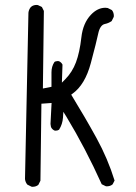

<svg xmlns="http://www.w3.org/2000/svg" viewBox="-20 -757 540 765"><path d="M109.4 -12.7Q123.5 -12.7 132.8 -20.5L141.1 -37.1L145 -343.8L185.5 -346.7L181.2 -263.2L183.1 -251Q187.5 -241.2 197.3 -236.8Q199.2 -236.3 201.2 -236.3Q209.5 -236.3 215.3 -240.2Q229 -261.7 231 -288.6L232.4 -311.5L244.6 -292Q320.8 -166 385.3 -22.9L401.4 -15.1Q403.3 -14.6 405.3 -14.6Q419.4 -14.6 428.7 -22.5L436.5 -37.6Q409.7 -124.5 364.3 -207.3Q318.8 -290 263.7 -379.9L269 -383.8Q318.8 -419.4 341.8 -505.4Q364.7 -591.3 371.1 -622.1Q378.4 -657.7 398.4 -661.6Q411.6 -664.1 424.8 -672.9L433.1 -689.5Q433.6 -691.4 433.6 -693.4Q433.6 -707.5 425.8 -716.8L409.2 -725.1Q404.3 -726.1 399.9 -726.1Q368.7 -726.1 342.3 -698.2Q310.5 -664.6 304.2 -607.9Q297.4 -547.9 282.7 -508.8Q268.1 -469.7 239.7 -440.9L226.6 -427.7L229 -499.5Q224.6 -508.8 214.8 -513.2Q212.4 -513.7 210 -513.7Q207.5 -513.7 202.9 -512.7Q198.2 -511.7 196.8 -509.8Q185.1 -492.2 185.1 -468.8V-411.1L150.9 -404.3L154.8 -713.4L147 -729L130.9 -736.8Q128.9 -737.3 124.5 -737.3Q120.1 -737.3 114.3 -735.6Q108.4 -733.9 103 -729Q94.7 -719.2 93.3 -706.5L79.6 -43.5Q81.1 -30.8 88.9 -21.5L105.5 -13.2Q107.4 -12.7 109.4 -12.7Z"/></svg>

Font: Bakudai
Style: ExtraLight
Weight: 200
Version: Version 1.48